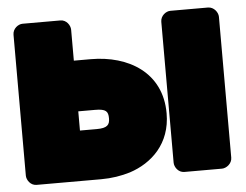

<svg xmlns="http://www.w3.org/2000/svg" viewBox="-46 -623 920 717"><g transform="rotate(-5 413.5 -264.0)"><path d="M305 -412H242V-528C242 -544 228 -566 205 -566H63C47 -566 26 -551 26 -528V0C26 16 40 38 63 38H305C345 38 381 32 414 22C497 -5 570 -72 570 -186C570 -339 447 -412 305 -412ZM758 38C774 38 796 23 796 0V-528C796 -544 781 -566 758 -566H617C601 -566 580 -551 580 -528V0C580 16 594 38 617 38ZM354 -186C354 -162 345 -150 305 -150H242V-222H305C346 -222 354 -212 354 -186Z"/></g></svg>

Font: Asimov Print
Style: E
Weight: 500
Designer: Google
Version: Version 2.000980; 2014